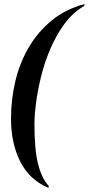

<svg xmlns="http://www.w3.org/2000/svg" viewBox="-20 -787 435 942"><path d="M218 135Q124 95 79 5Q34 -85 34 -205Q34 -298 55 -387.5Q76 -477 120.5 -553.5Q165 -630 233 -686Q301 -742 395 -767L393 -758Q337 -725 296.5 -670Q256 -615 227.5 -548.5Q199 -482 182 -413.5Q165 -345 157 -283Q149 -221 149 -177Q149 -52 167 18.5Q185 89 219 125Z"/></svg>

Font: Noto Serif Display Condensed SemiBold
Style: Italic
Weight: 600
Width: 3
Italic angle: -12°
Designer: Monotype Design Team
Foundry: Monotype Imaging Inc.
Version: Version 2.009